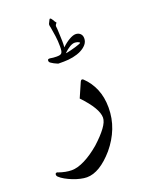

<svg xmlns="http://www.w3.org/2000/svg" viewBox="-239 -774 775 1005"><g transform="rotate(-20 149.0 -271.5)"><path d="M297.9 -153.3Q297.9 -93.3 276.9 -39.6Q255.9 14.2 216.3 61.5Q177.7 106 140.4 128.7Q103 151.4 67.4 151.4Q51.3 151.4 31 146.7Q10.7 142.1 -9.5 134Q-29.8 126 -47.6 116Q-65.4 106 -77.1 94.7Q-82 89.8 -82 83.5Q-82 73.7 -72.8 73.7Q-69.8 73.7 -67.4 75.2H-67.9Q-28.3 89.4 5.4 89.4Q37.6 89.4 78.6 68.8Q119.6 48.3 164.1 10.3Q206.1 -27.8 229.2 -59.3Q252.4 -90.8 252.4 -113.8Q252.4 -165 171.9 -249L207 -329.1Q211.4 -338.9 217.3 -338.9Q218.3 -338.9 220.7 -337.9Q223.1 -336.9 224.1 -335.9Q259.8 -302.2 278.8 -256.6Q297.9 -210.9 297.9 -153.3ZM273.4 -522Q273.4 -524.4 270.5 -526.4Q267.6 -528.3 263.4 -529.8Q259.3 -531.2 254.6 -532Q250 -532.7 246.6 -532.7Q222.2 -532.7 184.6 -496.6Q197.8 -498 213.4 -502Q229 -505.9 242.2 -509.8Q255.4 -513.7 264.4 -517.3Q273.4 -521 273.4 -522ZM302.2 -537.6Q302.2 -518.6 289.8 -503.9Q277.3 -489.3 257.3 -479.2Q237.3 -469.2 211.7 -464.1Q186 -459 160.2 -459H129.9Q129.4 -459 122.3 -461.9Q115.2 -464.8 106.9 -469.2Q98.6 -473.6 91.8 -478.5Q85 -483.4 85 -487.3Q84.5 -488.3 84.5 -491.7Q84.5 -500 93.3 -500H97.7Q114.7 -496.6 133.8 -496.6Q145 -496.6 151.9 -498.3Q158.7 -500 162.4 -504.9Q166 -509.8 167.2 -518.3Q168.5 -526.9 168.5 -540Q168.5 -572.3 164.6 -598.9Q160.6 -625.5 156.2 -651.9V-651.4Q153.8 -659.7 153.8 -665Q153.8 -666.5 153.8 -668.2Q153.8 -669.9 154.8 -670.9H154.3L163.6 -689.5Q164.6 -691.4 165.8 -693.4Q167 -695.3 169.4 -695.3Q171.9 -695.3 174.8 -691.9Q177.7 -688.5 180.4 -684.1Q183.1 -679.7 185.1 -676.3Q187 -672.9 187 -672.9Q192.4 -667 193.8 -664.1Q186 -656.2 184.6 -647.5Q185.5 -644.5 186.3 -631.8Q187 -619.1 187.5 -604.7Q188 -590.3 188.5 -578.1Q189 -565.9 189 -563.5Q189 -555.2 189 -545.9Q189 -536.6 188 -528.3Q208 -547.9 229.7 -560.5Q251.5 -573.2 266.1 -573.2Q281.7 -573.2 292 -563.7Q302.2 -554.2 302.2 -537.6Z"/></g></svg>

Font: XB Zar
Style: Regular
Weight: 400
Designer: Behnam
Foundry: Irmug
Version: Version 8.005 2009